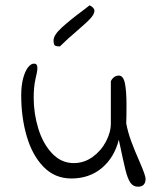

<svg xmlns="http://www.w3.org/2000/svg" viewBox="-20 -709 609 724"><path d="M428 -182Q411 -115 364 -75.5Q317 -36 249 -36Q187 -36 144.5 -79.5Q102 -123 81 -194.5Q60 -266 60 -349Q60 -387 67.5 -414.5Q75 -442 86.5 -456Q98 -470 109 -469Q121 -469 121 -453Q121 -440 114 -412Q107 -381 107 -341Q107 -281 124.5 -224Q142 -167 176.5 -130.5Q211 -94 258 -94Q297 -94 329 -117Q361 -140 379.5 -175Q398 -210 398 -244V-403Q409 -424 428 -424Q445 -424 451 -395Q457 -366 457 -313Q457 -268 456 -244Q462 -211 474.5 -177Q487 -143 506 -100Q529 -47 529 -35Q529 -5 500 -5Q482 -5 471.5 -20.5Q461 -36 453 -68.5Q445 -101 428 -182ZM182 -557Q182 -577 214 -606Q246 -635 296 -672L318 -689Q336 -680 336 -668Q336 -656 321.5 -640Q307 -624 273 -595Q233 -561 206 -534Q191 -534 186.5 -538Q182 -542 182 -557Z"/></svg>

Font: Indie Flower
Style: Regular
Weight: 400
Designer: Kimberly Geswein
Foundry: Kimberly Geswein
Version: Version 2.000